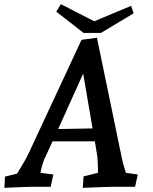

<svg xmlns="http://www.w3.org/2000/svg" viewBox="-20 -896 734 921"><path d="M4 -49 62 -63Q105 -133 120 -166L371 -705L445 -715L565 -135Q569 -113 584 -67L641 -59L628 0H521Q495 0 377 5L381 -50L450 -67Q450 -128 445 -157L435 -218H232L192 -131Q180 -101 174 -67L236 -59L223 0H131Q109 0 1 5ZM424 -280 379 -543 259 -277ZM432 -794 609 -868 621 -832 464 -738H381L250 -840L272 -876Z"/></svg>

Font: Andada Pro SemiBold
Style: Italic
Weight: 600
Italic angle: -6.99998°
Designer: Carolina Giovagnoli
Foundry: Huerta Tipografica
Version: Version 3.005